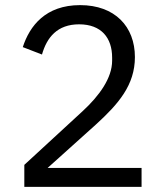

<svg xmlns="http://www.w3.org/2000/svg" viewBox="-20 -730 640 750"><path d="M533 -74H166L354 -243C443 -324 507 -398 507 -507C507 -626 429 -710 293 -710C158 -710 96 -629 69 -546L144 -517C163 -584 204 -635 289 -635C376 -635 418 -582 418 -505V-493C418 -425 368 -356 303 -296L75 -86V0H533Z"/></svg>

Font: IBMKR
Style: Regular
Weight: 400
Designer: Mike Abbink; Paul van der Laan; Pieter van Rosmalen; Wujin Sim; Chorong Kim; Dohee Lee;
Foundry: Sandoll Inc.
Version: Version 1.002